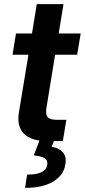

<svg xmlns="http://www.w3.org/2000/svg" viewBox="-20 -676 407 920"><path d="M366.7 -515.6 349.6 -413.6H244.1L202.6 -159.7Q197.3 -128.4 208 -115.2Q218.8 -102.1 250 -102.1H297.9L281.2 0H207Q129.4 0 94.5 -35.4Q59.6 -70.8 70.8 -138.7L116.2 -413.6H40L56.6 -515.6H133.3L156.2 -656.2H284.2L261.2 -515.6ZM169.4 -2.9H239.3L227.5 27.3Q260.7 32.2 280.5 53.2Q300.3 74.2 293 112.8Q285.2 163.6 234.6 194.1Q184.1 224.6 100.1 224.1L109.9 160.6Q150.4 161.1 176 150.4Q201.7 139.6 206.1 116.2Q210.4 93.3 194.8 82.8Q179.2 72.3 141.6 68.4Z"/></svg>

Font: Inter Display Semi Bold
Style: Italic
Weight: 600
Italic angle: -9.39999°
Designer: Rasmus Andersson
Foundry: rsms
Version: Version 4.000;git-4fc901f